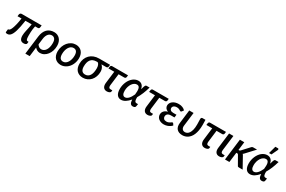

<svg xmlns="http://www.w3.org/2000/svg" viewBox="163 -2285 5946 3988"><g transform="rotate(30 3135.5 -291.5)"><path d="M578 -507 571.5 -456Q570 -441.5 560 -431.8Q550 -422 534 -422H470Q466 -401.5 462 -380.5Q458 -359.5 455 -332.8Q452 -306 450.2 -271Q448.5 -236 448.5 -188Q448.5 -152 451.5 -130Q454.5 -108 460 -96Q465.5 -84 473.5 -80Q481.5 -76 491.5 -76H512L506.5 -32.5Q505.5 -23.5 499.5 -16.8Q493.5 -10 483.8 -5.5Q474 -1 461.5 1.2Q449 3.5 435.5 3.5Q384.5 3.5 360.2 -29.5Q336 -62.5 336 -126Q336 -156 340.8 -185.5Q345.5 -215 352.8 -249.5Q360 -284 369.2 -325.8Q378.5 -367.5 387.5 -422H237.5Q225 -336 211.8 -270.8Q198.5 -205.5 184.2 -158.2Q170 -111 154 -79.8Q138 -48.5 120.8 -29.8Q103.5 -11 84.5 -3.5Q65.5 4 44.5 4Q37.5 4 30 2.8Q22.5 1.5 16.2 -1Q10 -3.5 6.2 -7.2Q2.5 -11 3.5 -16.5L12 -89.5H21.5Q36 -89.5 52 -107.2Q68 -125 83.8 -164.5Q99.5 -204 115 -267.5Q130.5 -331 144.5 -422H48L53.5 -467.5Q54 -474 57.8 -481Q61.5 -488 67.2 -493.8Q73 -499.5 81 -503.2Q89 -507 98.5 -507Z M631.5 -270.5Q639 -331 659 -377.2Q679 -423.5 710.2 -454.8Q741.5 -486 783.5 -502Q825.5 -518 876.5 -518Q918 -518 953.2 -503Q988.5 -488 1014.2 -459.5Q1040 -431 1054.5 -390.2Q1069 -349.5 1069 -298Q1069 -235 1050.8 -179.2Q1032.5 -123.5 1000.2 -82Q968 -40.5 924 -16.5Q880 7.5 829 7.5Q793 7.5 762 -8.5Q731 -24.5 708 -51.5L681 169.5H577ZM718.5 -135Q727.5 -119 739 -107.2Q750.5 -95.5 763.2 -87.8Q776 -80 789.8 -76.2Q803.5 -72.5 816.5 -72.5Q847.5 -72.5 874.2 -88Q901 -103.5 920.5 -132.8Q940 -162 951.2 -204.8Q962.5 -247.5 962.5 -302Q962.5 -371.5 936.2 -403.5Q910 -435.5 866.5 -435.5Q843.5 -435.5 822 -426Q800.5 -416.5 783 -396.8Q765.5 -377 753 -346.5Q740.5 -316 735.5 -274.5Z M1336.5 -76.5Q1370 -76.5 1397.5 -95.2Q1425 -114 1444.2 -145.5Q1463.5 -177 1474 -218.2Q1484.5 -259.5 1484.5 -304.5Q1484.5 -370.5 1460.2 -402.2Q1436 -434 1388.5 -434Q1354.5 -434 1327.2 -415.5Q1300 -397 1281 -366Q1262 -335 1251.5 -293.5Q1241 -252 1241 -206.5Q1241 -76.5 1336.5 -76.5ZM1327 7.5Q1285 7.5 1249.5 -6.8Q1214 -21 1188.2 -48.2Q1162.5 -75.5 1148 -115.2Q1133.5 -155 1133.5 -205.5Q1133.5 -271 1154.2 -328Q1175 -385 1211 -427.2Q1247 -469.5 1295.2 -493.8Q1343.5 -518 1398.5 -518Q1440.5 -518 1476 -503.8Q1511.5 -489.5 1537 -462.2Q1562.5 -435 1577 -395.2Q1591.5 -355.5 1591.5 -305Q1591.5 -262 1582 -222Q1572.5 -182 1555.5 -147.2Q1538.5 -112.5 1514.2 -84Q1490 -55.5 1460.8 -35.2Q1431.5 -15 1397.5 -3.8Q1363.5 7.5 1327 7.5Z M2057.5 -428Q2086 -403 2102.8 -367Q2119.5 -331 2119.5 -284.5Q2119.5 -222 2100.2 -168.5Q2081 -115 2046.2 -76Q2011.5 -37 1963.2 -14.8Q1915 7.5 1857 7.5Q1810.5 7.5 1773 -7.8Q1735.5 -23 1709.2 -51Q1683 -79 1669 -119.2Q1655 -159.5 1655 -209.5Q1655 -276.5 1676.8 -331.5Q1698.5 -386.5 1738 -426Q1777.5 -465.5 1833.2 -487Q1889 -508.5 1957 -508.5H2218.5L2212.5 -463Q2210.5 -448.5 2200.5 -438.2Q2190.5 -428 2168.5 -428ZM2015.5 -306Q2015.5 -326.5 2012.5 -345.8Q2009.5 -365 2003.2 -381.2Q1997 -397.5 1987.5 -409.8Q1978 -422 1965 -428H1944.5Q1896 -428 1861.2 -413.2Q1826.5 -398.5 1804.2 -370Q1782 -341.5 1771.5 -300.5Q1761 -259.5 1761 -207Q1761 -142.5 1787.5 -108Q1814 -73.5 1866.5 -73.5Q1903.5 -73.5 1931.2 -89.2Q1959 -105 1977.8 -134.8Q1996.5 -164.5 2006 -207.8Q2015.5 -251 2015.5 -306Z M2231 -472.5Q2232.5 -485.5 2242.2 -495.8Q2252 -506 2269.5 -506H2650L2645 -464.5Q2642.5 -447 2632.2 -437.2Q2622 -427.5 2604.5 -427.5H2468.5L2434 -146Q2430 -110 2441 -91.5Q2452 -73 2482 -73H2523.5L2519.5 -41Q2518 -30 2510 -21.8Q2502 -13.5 2489.8 -7.8Q2477.5 -2 2462.5 1Q2447.5 4 2432 4Q2402.5 4 2381.5 -6.8Q2360.5 -17.5 2347.8 -36.5Q2335 -55.5 2330.5 -82Q2326 -108.5 2330 -140L2365 -427.5H2225Z M3118.5 -32.5Q3117 -26 3113.8 -19.5Q3110.5 -13 3103.5 -7.8Q3096.5 -2.5 3085.2 1Q3074 4.5 3057 4.5Q3036 4.5 3021.5 -2.8Q3007 -10 2997.5 -25Q2988 -40 2983 -62.5Q2978 -85 2976.5 -115.5Q2928 -56.5 2876.8 -24.5Q2825.5 7.5 2774 7.5Q2744.5 7.5 2720.2 -3.8Q2696 -15 2678.5 -38.2Q2661 -61.5 2651.5 -96.2Q2642 -131 2642 -178.5Q2642 -224 2651.2 -266.8Q2660.5 -309.5 2677 -347.2Q2693.5 -385 2716.8 -416.5Q2740 -448 2768.2 -470.5Q2796.5 -493 2828.8 -505.5Q2861 -518 2896 -518Q2926.5 -518 2949.2 -508.2Q2972 -498.5 2988 -481.8Q3004 -465 3014.2 -442Q3024.5 -419 3030 -392.5L3034.5 -407.5Q3043.5 -441 3050.2 -461.2Q3057 -481.5 3063.5 -492.5Q3070 -503.5 3076.8 -507Q3083.5 -510.5 3092 -510.5H3165Q3141 -423 3109.5 -347Q3078 -271 3040.5 -208Q3040 -183 3041.2 -162Q3042.5 -141 3048 -125.2Q3053.5 -109.5 3064.2 -100.8Q3075 -92 3094 -92H3129ZM2821 -78.5Q2842.5 -78.5 2863.2 -89.5Q2884 -100.5 2903.5 -120.8Q2923 -141 2941 -170.2Q2959 -199.5 2975.5 -236Q2979.5 -274.5 2980.8 -310.2Q2982 -346 2976 -373.8Q2970 -401.5 2954.2 -418Q2938.5 -434.5 2908.5 -434.5Q2876 -434.5 2847 -415.5Q2818 -396.5 2796.2 -364Q2774.5 -331.5 2761.5 -288Q2748.5 -244.5 2748.5 -195.5Q2748.5 -137.5 2766.8 -108Q2785 -78.5 2821 -78.5Z M3207.5 -472.5Q3209 -485.5 3218.8 -495.8Q3228.5 -506 3246 -506H3626.5L3621.5 -464.5Q3619 -447 3608.8 -437.2Q3598.5 -427.5 3581 -427.5H3445L3410.5 -146Q3406.5 -110 3417.5 -91.5Q3428.5 -73 3458.5 -73H3500L3496 -41Q3494.5 -30 3486.5 -21.8Q3478.5 -13.5 3466.2 -7.8Q3454 -2 3439 1Q3424 4 3408.5 4Q3379 4 3358 -6.8Q3337 -17.5 3324.2 -36.5Q3311.5 -55.5 3307 -82Q3302.5 -108.5 3306.5 -140L3341.5 -427.5H3201.5Z M3993 -418Q3986 -408 3980.2 -405.5Q3974.5 -403 3967.5 -403Q3960.5 -403 3952.8 -408.5Q3945 -414 3933.5 -420.8Q3922 -427.5 3905 -433.2Q3888 -439 3863 -439Q3839 -439 3821 -433.2Q3803 -427.5 3790.5 -417.5Q3778 -407.5 3771.8 -394Q3765.5 -380.5 3765.5 -365Q3765.5 -337 3788.2 -318.5Q3811 -300 3855 -300H3931L3922.5 -231H3846.5Q3788 -231 3760.8 -207.8Q3733.5 -184.5 3733.5 -145.5Q3733.5 -114 3755 -93.2Q3776.5 -72.5 3816.5 -72.5Q3845 -72.5 3864.5 -80.2Q3884 -88 3898 -97Q3912 -106 3922.2 -113.8Q3932.5 -121.5 3942.5 -121.5Q3954.5 -121.5 3960.5 -111.5L3985.5 -73.5Q3965 -51.5 3941.8 -36.2Q3918.5 -21 3894.2 -11.5Q3870 -2 3846.2 2.2Q3822.5 6.5 3801 6.5Q3765 6.5 3733.2 -3.2Q3701.5 -13 3678 -31.2Q3654.5 -49.5 3640.8 -75.2Q3627 -101 3627 -133Q3627 -180 3657 -215.8Q3687 -251.5 3747.5 -267Q3724 -274.5 3708.5 -286.2Q3693 -298 3683.2 -312Q3673.5 -326 3669.5 -341.5Q3665.5 -357 3665.5 -372Q3665.5 -400 3678.8 -426.2Q3692 -452.5 3717.5 -473Q3743 -493.5 3780 -505.8Q3817 -518 3864.5 -518Q3917.5 -518 3957.2 -500.8Q3997 -483.5 4021 -456Z M4220 -510 4180 -185Q4176.5 -158.5 4181 -138Q4185.5 -117.5 4196.2 -103.2Q4207 -89 4223.8 -81.5Q4240.5 -74 4262 -74Q4286 -74 4311.2 -86.5Q4336.5 -99 4357 -129Q4377.5 -159 4390.8 -209.5Q4404 -260 4404 -336.5Q4404 -351 4403.5 -368.5Q4403 -386 4402.5 -404.2Q4402 -422.5 4401.5 -440.8Q4401 -459 4401 -475Q4401 -484.5 4404.2 -491Q4407.5 -497.5 4412.2 -501.8Q4417 -506 4422.5 -508Q4428 -510 4433.5 -510H4505Q4505.5 -496.5 4505.8 -479.5Q4506 -462.5 4506.5 -445.5Q4507 -428.5 4507.2 -413.2Q4507.5 -398 4507.5 -387.5Q4507.5 -313.5 4497 -255.5Q4486.5 -197.5 4468 -153.5Q4449.5 -109.5 4424.2 -78.8Q4399 -48 4370 -28.8Q4341 -9.5 4309 -0.8Q4277 8 4245 8Q4199 8 4165 -5.5Q4131 -19 4109.5 -44Q4088 -69 4079.5 -104.8Q4071 -140.5 4076.5 -185L4116 -510Z M4580.5 -472.5Q4582 -485.5 4591.8 -495.8Q4601.5 -506 4619 -506H4999.5L4994.5 -464.5Q4992 -447 4981.8 -437.2Q4971.5 -427.5 4954 -427.5H4818L4783.5 -146Q4779.5 -110 4790.5 -91.5Q4801.5 -73 4831.5 -73H4873L4869 -41Q4867.5 -30 4859.5 -21.8Q4851.5 -13.5 4839.2 -7.8Q4827 -2 4812 1Q4797 4 4781.5 4Q4752 4 4731 -6.8Q4710 -17.5 4697.2 -36.5Q4684.5 -55.5 4680 -82Q4675.5 -108.5 4679.5 -140L4714.5 -427.5H4574.5Z M5071.5 -510H5175L5130 -144Q5126 -108.5 5137 -90Q5148 -71.5 5178.5 -71.5H5219.5L5215.5 -39.5Q5214 -28.5 5206 -20Q5198 -11.5 5186 -5.8Q5174 0 5158.8 3Q5143.5 6 5128 6Q5098.5 6 5077.5 -4.8Q5056.5 -15.5 5043.8 -34.5Q5031 -53.5 5026.5 -80.2Q5022 -107 5026 -138.5Z M5267.5 0ZM5436 -510 5411.5 -311H5425Q5435 -311 5442 -314Q5449 -317 5457.5 -326.5L5608.5 -490Q5616.5 -500 5625.5 -505Q5634.5 -510 5647.5 -510H5742L5562 -316Q5546 -296 5527.5 -285Q5536 -278 5541.5 -269.2Q5547 -260.5 5552.5 -249.5L5691 0H5599.5Q5587 0 5578.8 -4.2Q5570.5 -8.5 5565.5 -20L5451.5 -220Q5446 -231.5 5439.5 -234.8Q5433 -238 5419 -238H5402.5L5373 0H5267.5L5330.5 -510Z M5735 0ZM6211.5 -32.5Q6210 -26 6206.8 -19.5Q6203.5 -13 6196.5 -7.8Q6189.5 -2.5 6178.2 1Q6167 4.5 6150 4.5Q6129 4.5 6114.5 -2.8Q6100 -10 6090.5 -25Q6081 -40 6076 -62.5Q6071 -85 6069.5 -115.5Q6021 -56.5 5969.8 -24.5Q5918.5 7.5 5867 7.5Q5837.5 7.5 5813.2 -3.8Q5789 -15 5771.5 -38.2Q5754 -61.5 5744.5 -96.2Q5735 -131 5735 -178.5Q5735 -224 5744.2 -266.8Q5753.5 -309.5 5770 -347.2Q5786.5 -385 5809.8 -416.5Q5833 -448 5861.2 -470.5Q5889.5 -493 5921.8 -505.5Q5954 -518 5989 -518Q6019.5 -518 6042.2 -508.2Q6065 -498.5 6081 -481.8Q6097 -465 6107.2 -442Q6117.5 -419 6123 -392.5L6127.5 -407.5Q6136.5 -441 6143.2 -461.2Q6150 -481.5 6156.5 -492.5Q6163 -503.5 6169.8 -507Q6176.5 -510.5 6185 -510.5H6258Q6234 -423 6202.5 -347Q6171 -271 6133.5 -208Q6133 -183 6134.2 -162Q6135.5 -141 6141 -125.2Q6146.5 -109.5 6157.2 -100.8Q6168 -92 6187 -92H6222ZM5914 -78.5Q5935.5 -78.5 5956.2 -89.5Q5977 -100.5 5996.5 -120.8Q6016 -141 6034 -170.2Q6052 -199.5 6068.5 -236Q6072.5 -274.5 6073.8 -310.2Q6075 -346 6069 -373.8Q6063 -401.5 6047.2 -418Q6031.5 -434.5 6001.5 -434.5Q5969 -434.5 5940 -415.5Q5911 -396.5 5889.2 -364Q5867.5 -331.5 5854.5 -288Q5841.5 -244.5 5841.5 -195.5Q5841.5 -137.5 5859.8 -108Q5878 -78.5 5914 -78.5ZM5993 -573 6042 -751.5H6103Q6117.5 -751.5 6121.5 -741.8Q6125.5 -732 6118.5 -715.5L6051 -573Z"/></g></svg>

Font: Lato Semibold
Style: Italic
Weight: 600
Italic angle: -7°
Designer: Lukasz Dziedzic
Foundry: tyPoland Lukasz Dziedzic
Version: Version 2.006; 2014-01-15